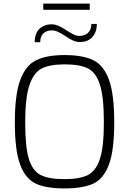

<svg xmlns="http://www.w3.org/2000/svg" viewBox="-20 -1048 722 1074"><path d="M63 -363Q63 -520 93.5 -601.5Q124 -683 183 -711.5Q242 -740 341 -740Q443 -740 501.5 -711.5Q560 -683 589.5 -602Q619 -521 619 -363Q619 -206 589 -126.5Q559 -47 501 -20.5Q443 6 341 6Q239 6 181 -20.5Q123 -47 93 -126.5Q63 -206 63 -363ZM561 -363Q561 -505 539 -574Q517 -643 471.5 -665.5Q426 -688 341 -688Q260 -688 214.5 -665.5Q169 -643 145 -573Q121 -503 121 -363Q121 -226 141.5 -159Q162 -92 207.5 -69Q253 -46 341 -46Q426 -46 471.5 -69Q517 -92 539 -159.5Q561 -227 561 -363ZM222 -1028H482V-993H222ZM267 -912Q289 -912 308.5 -903Q328 -894 354 -877Q379 -861 394 -854Q409 -847 425 -847Q454 -847 472.5 -864.5Q491 -882 491 -914H522Q521 -867 496 -840Q471 -813 427 -813Q407 -813 388 -821.5Q369 -830 344 -847Q320 -863 303 -870.5Q286 -878 269 -878Q241 -878 223 -861.5Q205 -845 205 -812H174Q175 -864 202 -888Q229 -912 267 -912Z"/></svg>

Font: Exo Light
Style: Regular
Weight: 300
Designer: Natanael Gama
Foundry: Natanael Gama
Version: Version 1.500; ttfautohint (v1.6)